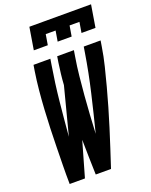

<svg xmlns="http://www.w3.org/2000/svg" viewBox="-172 -1045 891 1135"><g transform="rotate(-20 273.0 -477.5)"><path d="M64 0Q63 -58 64 -116Q65 -174 66 -232Q67 -290 69 -348Q71 -406 74.5 -464.5Q78 -523 83.5 -581.5Q89 -640 98 -698L104 -735H210L204 -698Q186 -590 175 -481.5Q164 -373 155 -264L232 -561Q234 -595 238 -629.5Q242 -664 247 -698L253 -735H358L352 -698Q342 -639 336 -580Q330 -521 325 -462Q320 -403 316.5 -344Q313 -285 310 -226Q340 -344 367.5 -462Q395 -580 414 -698L420 -735H526L520 -698Q511 -640 496.5 -581.5Q482 -523 466.5 -464.5Q451 -406 434 -348Q417 -290 399 -232Q381 -174 362 -116Q343 -58 324 0H228Q226 -55 225 -110Q224 -165 223 -220L160 0ZM135 -815 158 -955H546L523 -815H435L446 -881H384L373 -815H285L296 -881H234L223 -815Z"/></g></svg>

Font: Iosevka Term Curly XBd Obl
Style: Regular
Weight: 800
Italic angle: -9°
Designer: Belleve Invis
Foundry: Belleve Invis
Version: Version 32.3.0